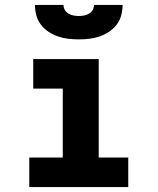

<svg xmlns="http://www.w3.org/2000/svg" viewBox="-20 -760 640 780"><path d="M99 0V-120H235V-400H115V-520H381V-120H501V0ZM300 -600Q279 -600 257.5 -602.5Q236 -605 215.5 -612Q195 -619 177 -631Q159 -643 146 -660Q133 -677 127.5 -698Q122 -719 122 -740H238Q238 -729 243.5 -719.5Q249 -710 258.5 -704.5Q268 -699 278.5 -697Q289 -695 300 -695Q311 -695 321.5 -697Q332 -699 341.5 -704.5Q351 -710 356.5 -719.5Q362 -729 362 -740H478Q478 -719 472.5 -698Q467 -677 454 -660Q441 -643 423 -631Q405 -619 384.5 -612Q364 -605 342.5 -602.5Q321 -600 300 -600Z"/></svg>

Font: Iosevka Custom Heavy Extended
Style: Regular
Weight: 900
Width: 7
Monospace: yes
Designer: Belleve Invis
Foundry: Belleve Invis
Version: Version 11.2.4; ttfautohint (v1.8.4)